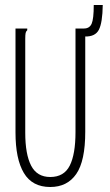

<svg xmlns="http://www.w3.org/2000/svg" viewBox="-20 -737 440 768"><path d="M181 11Q109 11 75.5 -45Q42 -101 42 -207V-623H89V-616Q84 -612 82.5 -605Q81 -598 81 -582V-206Q81 -120 104.5 -74.5Q128 -29 181 -29Q236 -29 259 -74.5Q282 -120 282 -209V-623H321V-210Q321 -93 285 -41Q249 11 181 11ZM320 -591 316 -623Q338 -623 346.5 -642Q355 -661 355 -717H391Q390 -646 375.5 -618Q361 -590 320 -591Z"/></svg>

Font: Inconsolata Condensed Light
Style: Regular
Weight: 300
Width: 3
Monospace: yes
Designer: Raph Levien, Cyreal, Brenton Simpson
Foundry: Raph Levien, Cyreal, Google
Version: Version 3.001; ttfautohint (v1.8.2.53-6de2)